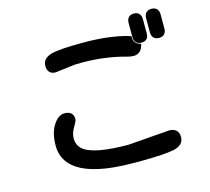

<svg xmlns="http://www.w3.org/2000/svg" viewBox="-117 -934 1234 1126"><g transform="rotate(-15 500.0 -371.5)"><path d="M748 -773.4Q758.8 -794.9 787.1 -794.9Q806.6 -794.9 818.4 -783.2Q830.1 -771.5 830.1 -749V-663.1Q830.1 -640.6 818.8 -629.4Q807.6 -618.2 787.1 -618.2Q766.6 -618.2 754.9 -629.9Q743.2 -641.6 743.2 -663.1V-749Q743.2 -763.7 748 -773.4ZM925.8 -783.2Q937.5 -771.5 937.5 -749V-663.1Q937.5 -641.6 925.8 -629.9Q914.1 -618.2 893.6 -618.2Q873 -618.2 861.3 -629.9Q849.6 -641.6 849.6 -663.1V-749Q849.6 -771.5 861.3 -783.2Q873 -794.9 893.6 -794.9Q914.1 -794.9 925.8 -783.2ZM206.1 -631.8Q206.1 -677.7 261.7 -693.4Q313.5 -707 456.1 -707Q619.1 -707 731.4 -672.9L739.3 -669.9V-662.1Q739.3 -627 772.5 -615.2L782.2 -612.3L780.3 -602.5Q774.4 -582 762.7 -570.3Q747.1 -554.7 722.7 -554.7Q703.1 -554.7 680.7 -561.5Q556.6 -595.7 418.9 -595.7L375 -594.7L254.9 -580.1Q232.4 -580.1 219.2 -593.3Q206.1 -606.4 206.1 -631.8ZM809.6 -79.1Q837.9 -79.1 852.5 -64.5Q867.2 -49.8 867.2 -24.4Q867.2 25.4 804.7 39.1Q747.1 50.8 607.4 51.8H565.4Q287.1 51.8 192.4 -43Q143.6 -91.8 143.6 -165Q143.6 -262.7 195.3 -314.5Q217.8 -335 242.2 -335Q269.5 -335 283.2 -321.3Q295.9 -308.6 295.9 -286.1Q295.9 -280.3 293.9 -275.9Q292 -271.5 289.1 -264.6Q286.1 -257.8 274.4 -238.3Q256.8 -208 256.8 -178.7Q256.8 -137.7 285.2 -112.3Q346.7 -59.6 558.6 -59.6Z"/></g></svg>

Font: FakePearl
Style: SemiBold
Weight: 400
Version: Version 1.2